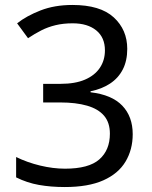

<svg xmlns="http://www.w3.org/2000/svg" viewBox="-20 -744 612 774"><path d="M493 -547Q493 -499 475 -464Q457 -429 423.5 -407Q390 -385 345 -376V-372Q431 -362 473 -318Q515 -274 515 -203Q515 -141 486 -92.5Q457 -44 396.5 -17Q336 10 241 10Q185 10 137 1.5Q89 -7 45 -29V-111Q90 -89 142 -76.5Q194 -64 242 -64Q338 -64 380.5 -101.5Q423 -139 423 -205Q423 -250 399.5 -277.5Q376 -305 331 -318Q286 -331 223 -331H154V-406H224Q283 -406 322.5 -423Q362 -440 382.5 -470.5Q403 -501 403 -541Q403 -593 368 -621.5Q333 -650 273 -650Q235 -650 204 -642.5Q173 -635 146.5 -621.5Q120 -608 93 -590L49 -650Q87 -680 143.5 -702Q200 -724 272 -724Q384 -724 438.5 -674Q493 -624 493 -547Z"/></svg>

Font: korean115
Style: Regular
Weight: 400
Designer: Monotype Design Team
Foundry: Monotype Imaging Inc.
Version: Version 2.013